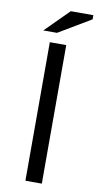

<svg xmlns="http://www.w3.org/2000/svg" viewBox="-95 -892 477 933"><g transform="rotate(10 143.5 -425.0)"><path d="M101.6 0Q122.1 0 182.6 0Q182.6 -170.9 182.6 -683.6Q162.1 -683.6 101.6 -683.6Q101.6 -512.7 101.6 0ZM60.5 -734.4Q77.1 -734.4 127.9 -734.4Q168 -757.8 287.1 -829.1Q287.1 -834 287.1 -849.6Q259.8 -849.6 175.8 -849.6Q146.5 -821.3 60.5 -734.4Z"/></g></svg>

Font: Aptus Gothic JP
Style: Medium
Weight: 400
Designer: Fuminori Ogawa / Motoya
Version: Version 1